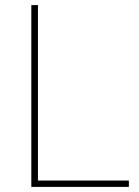

<svg xmlns="http://www.w3.org/2000/svg" viewBox="-20 -734 546 754"><path d="M103 0H486V-25H129V-714H103Z"/></svg>

Font: Noto Sans Gujarati UI Thin
Style: Regular
Weight: 100
Designer: Jelle Bosma - Monotype Design Team, Universal Thirst
Foundry: Monotype Imaging Inc.
Version: Version 2.106